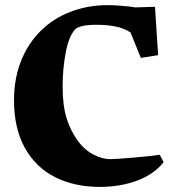

<svg xmlns="http://www.w3.org/2000/svg" viewBox="-20 -713 678 750"><path d="M34.7 -321.8Q34.7 -412.6 67.1 -486.8Q99.6 -561 159.2 -610.8Q206.5 -650.4 268.3 -671.6Q330.1 -692.9 400.9 -692.9Q423.3 -692.9 454.3 -690.4Q485.4 -688 508.8 -684.1L585.4 -686.5L597.7 -497.6L530.3 -486.8L489.7 -586.4Q464.4 -603 430.9 -609.6Q397.5 -616.2 357.4 -616.2Q289.6 -616.2 272.5 -597.2Q248.5 -570.3 236.6 -507.3Q224.6 -444.3 224.6 -374Q224.6 -301.3 240.2 -251Q255.9 -200.7 285.2 -161.1Q311 -126.5 345.7 -108.9Q380.4 -91.3 410.6 -91.3Q432.1 -91.3 505.1 -97.7Q578.1 -104 604 -108.4L619.1 -79.6Q582.5 -32.7 516.4 -7.8Q450.2 17.1 369.6 17.1Q270.5 17.1 194.8 -21.2Q119.1 -59.6 76.9 -135.7Q34.7 -211.9 34.7 -321.8Z"/></svg>

Font: Vesper Libre Heavy
Style: Regular
Weight: 900
Designer: Robert Keller & Kimya Gandhi
Foundry: Mota Italic
Version: Version 1.058